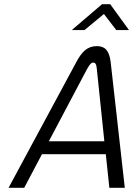

<svg xmlns="http://www.w3.org/2000/svg" viewBox="-20 -900 640 920"><path d="M347 -605 21 0H96L181 -161H487L504 0H578L510 -605C503 -657 484 -679 444 -679C398 -679 372 -651 347 -605ZM214 -223 397 -569C411 -594 418 -600 427 -600C437 -600 442 -593 444 -569L480 -223ZM324 -756H385L478 -833L537 -756H598L508 -880H469Z"/></svg>

Font: LT Wave Mono Light
Style: Italic
Weight: 300
Designer: Daniel Lyons
Version: Version 2.5 (Glyphs App)